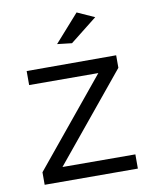

<svg xmlns="http://www.w3.org/2000/svg" viewBox="-84 -813 696 877"><g transform="rotate(-10 263.5 -374.5)"><path d="M332 -750 412.1 -713.9 287.1 -615.2 219.2 -623ZM61 -525.9H476.1V-467.8L146 -65.9L483.9 -64.9V1L51.8 0V-58.1L381.8 -460L61 -460.9Z"/></g></svg>

Font: Montserrat-Arabic Light
Style: Regular
Weight: 300
Designer: Mohamed Gaber
Foundry: Kief Type Foundry
Version: Version 5.008;PS 005.008;hotconv 1.0.88;makeotf.lib2.5.64775